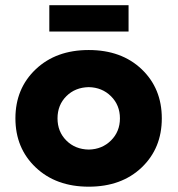

<svg xmlns="http://www.w3.org/2000/svg" viewBox="-20 -700 675 730"><path d="M167.5 -580.1V-680.2H468.8V-580.1ZM518.6 -63.2Q441.9 9.8 317.4 9.8Q192.9 9.8 115.7 -63.5Q38.6 -136.7 38.6 -250Q38.6 -363.3 115.7 -436.5Q192.9 -509.8 317.4 -509.8Q441.9 -509.8 518.6 -436.8Q595.2 -363.8 595.2 -250Q595.2 -136.2 518.6 -63.2ZM317.4 -131.3Q368.2 -132.3 402.1 -166Q436 -199.7 436 -250Q436 -300.3 402.1 -334Q368.2 -367.7 317.4 -368.7Q265.6 -367.7 232.2 -334.2Q198.7 -300.8 198.7 -250Q198.7 -199.2 232.2 -165.8Q265.6 -132.3 317.4 -131.3Z"/></svg>

Font: Now Alt
Style: Bold
Weight: 700
Designer: Alfredo Marco Pradil
Foundry: Alfredo Marco Pradil
Version: Version 1.002;PS 001.002;hotconv 1.0.88;makeotf.lib2.5.64775